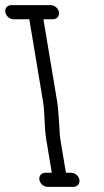

<svg xmlns="http://www.w3.org/2000/svg" viewBox="-70 -704 407 748"><path d="M216.5 24C231.5 24 241.9 11.5 239.4 -3.5C236.9 -18.5 222.4 -31 207.3 -31H186.8L165.3 -160.1C163.3 -172.3 162 -187.4 161.5 -206.7L160.1 -227.3C157.3 -258.3 157 -282.2 152.1 -311.8L99.2 -629H136.8C151.8 -629 162.2 -641.5 159.7 -656.5C157.2 -671.5 142.6 -684 127.6 -684H-26.4C-41.4 -684 -51.8 -671.5 -49.3 -656.5C-46.8 -641.5 -32.3 -629 -17.2 -629H44.2L97.1 -311.8C106.1 -257.9 101.1 -215.6 110.3 -160.1L131.8 -31H106.3C91.3 -31 80.9 -18.5 83.4 -3.5C85.9 11.5 100.5 24 115.5 24Z"/></svg>

Font: MewTooHand
Style: BdWideLta
Weight: 400
Designer: Mew Too, Robert Jablonski
Version: Version 0.77